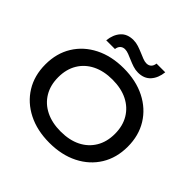

<svg xmlns="http://www.w3.org/2000/svg" viewBox="-235 -1183 1417 1417"><g transform="rotate(45 474.0 -474.0)"><path d="M474 14Q346 14 249 -35Q152 -84 98 -171.5Q44 -259 44 -375Q44 -491 98 -578.5Q152 -666 249 -715Q346 -764 474 -764Q602 -764 699 -715Q796 -666 850 -578.5Q904 -491 904 -375Q904 -259 850 -171.5Q796 -84 699 -35Q602 14 474 14ZM474 -104Q565 -104 631 -137Q697 -170 733.5 -231Q770 -292 770 -375Q770 -458 733.5 -519Q697 -580 631 -613Q565 -646 474 -646Q384 -646 317.5 -613Q251 -580 214.5 -519Q178 -458 178 -375Q178 -292 214.5 -231Q251 -170 317.5 -137Q384 -104 474 -104ZM236 -818Q243 -883 278 -922.5Q313 -962 377 -962Q404 -962 430 -953.5Q456 -945 480.5 -934.5Q505 -924 526.5 -915.5Q548 -907 566 -907Q589 -907 603 -920.5Q617 -934 620 -959H711Q704 -894 668.5 -854.5Q633 -815 570 -815Q543 -815 517 -823.5Q491 -832 467 -842.5Q443 -853 421 -861.5Q399 -870 381 -870Q359 -870 344.5 -856.5Q330 -843 327 -818Z"/></g></svg>

Font: Bounded
Style: Regular
Weight: 400
Designer: Vlad Churkin
Version: Version 1.0